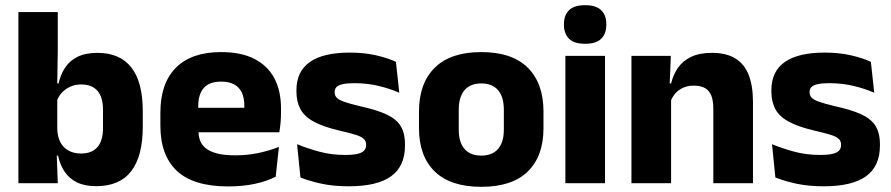

<svg xmlns="http://www.w3.org/2000/svg" viewBox="-20 -707 3438 741"><path d="M351.5 11.5Q307.5 11.5 277.5 -3Q247.5 -17.5 229.5 -44.2Q211.5 -71 204 -106.5H164.5L201 -209.5Q202 -179 213 -158Q224 -137 244.5 -125.8Q265 -114.5 292.5 -114.5Q334.5 -114.5 356 -139.2Q377.5 -164 377.5 -213.5V-283Q377.5 -332 356.2 -356.5Q335 -381 293 -381Q269.5 -381 250.2 -372Q231 -363 217.8 -348.2Q204.5 -333.5 198.5 -314.5L164 -385H206Q213.5 -418 230.5 -444.8Q247.5 -471.5 278.2 -487.2Q309 -503 356.5 -503Q442.5 -503 486.8 -446.8Q531 -390.5 531 -278V-218Q531 -104.5 486.5 -46.5Q442 11.5 351.5 11.5ZM203 0H51V-660.5H203V-513.5L200.5 -356L201 -342.5V-154L198.5 -124.5Z M861 12.5Q727 12.5 663 -47.2Q599 -107 599 -221.5V-272.5Q599 -385.5 659 -445.8Q719 -506 833.5 -506Q910.5 -506 961.8 -479.8Q1013 -453.5 1038.8 -405Q1064.5 -356.5 1064.5 -288.5V-272Q1064.5 -253 1062.8 -233.2Q1061 -213.5 1058 -196.5H920Q922 -225.5 922.5 -251.2Q923 -277 923 -298Q923 -328.5 913.5 -349.2Q904 -370 884.2 -381Q864.5 -392 833.5 -392Q787.5 -392 766.2 -367.2Q745 -342.5 745 -297V-252L746 -235.5V-200.5Q746 -181.5 752.2 -164.5Q758.5 -147.5 774.2 -134.8Q790 -122 817.8 -114.8Q845.5 -107.5 888.5 -107.5Q934 -107.5 976 -116.2Q1018 -125 1056.5 -140L1044 -25Q1010 -7.5 963.5 2.5Q917 12.5 861 12.5ZM1027 -196.5H680V-291H1027Z M1325.5 12Q1267 12 1220 1.8Q1173 -8.5 1139.5 -22L1126.5 -150.5Q1165 -134.5 1211.8 -121.8Q1258.5 -109 1313 -109Q1356.5 -109 1374.8 -118.2Q1393 -127.5 1393 -147V-149Q1393 -162.5 1383.8 -171.2Q1374.5 -180 1351.8 -187Q1329 -194 1288 -203.5Q1226.5 -218 1190.5 -237.8Q1154.5 -257.5 1139.2 -286.2Q1124 -315 1124 -354.5V-358.5Q1124 -431.5 1176 -467.8Q1228 -504 1329 -504Q1386 -504 1431.5 -493.5Q1477 -483 1508 -468.5L1521 -349Q1485 -365 1440.8 -375.5Q1396.5 -386 1348 -386Q1318.5 -386 1301.8 -382Q1285 -378 1278.2 -370.5Q1271.5 -363 1271.5 -352V-350.5Q1271.5 -338.5 1279.5 -330Q1287.5 -321.5 1308.8 -314Q1330 -306.5 1370 -297Q1432 -283.5 1470 -266.2Q1508 -249 1525.5 -221.8Q1543 -194.5 1543 -149.5V-145Q1543 -65.5 1489.5 -26.8Q1436 12 1325.5 12Z M1837.5 14Q1718.5 14 1657.8 -45.2Q1597 -104.5 1597 -212V-276.5Q1597 -385.5 1658 -445.8Q1719 -506 1837.5 -506Q1956 -506 2016.8 -445.8Q2077.5 -385.5 2077.5 -276.5V-212Q2077.5 -104.5 2017 -45.2Q1956.5 14 1837.5 14ZM1837.5 -106.5Q1880 -106.5 1902.2 -132.2Q1924.5 -158 1924.5 -205.5V-283Q1924.5 -333 1902.2 -359Q1880 -385 1837.5 -385Q1795 -385 1772.8 -359Q1750.5 -333 1750.5 -283V-205.5Q1750.5 -158 1772.8 -132.2Q1795 -106.5 1837.5 -106.5Z M2315 0H2162V-491.5H2315ZM2238.5 -538Q2195.5 -538 2176 -557.8Q2156.5 -577.5 2156.5 -611V-614.5Q2156.5 -648 2176 -667.5Q2195.5 -687 2238.5 -687Q2280.5 -687 2300.2 -667.5Q2320 -648 2320 -614.5V-611Q2320 -577 2300.2 -557.5Q2280.5 -538 2238.5 -538Z M2886 0H2733V-289Q2733 -316 2726 -335.8Q2719 -355.5 2702.5 -366Q2686 -376.5 2657.5 -376.5Q2634 -376.5 2616 -368.2Q2598 -360 2585.8 -345.8Q2573.5 -331.5 2567.5 -313.5L2544 -385H2570Q2578 -418.5 2596.2 -445Q2614.5 -471.5 2646.5 -487.2Q2678.5 -503 2727.5 -503Q2782.5 -503 2817.5 -481.8Q2852.5 -460.5 2869.2 -418.5Q2886 -376.5 2886 -313.5ZM2570 0H2417V-491.5H2569L2564 -368.5L2570 -354Z M3158.5 12Q3100 12 3053 1.8Q3006 -8.5 2972.5 -22L2959.5 -150.5Q2998 -134.5 3044.8 -121.8Q3091.5 -109 3146 -109Q3189.5 -109 3207.8 -118.2Q3226 -127.5 3226 -147V-149Q3226 -162.5 3216.8 -171.2Q3207.5 -180 3184.8 -187Q3162 -194 3121 -203.5Q3059.5 -218 3023.5 -237.8Q2987.5 -257.5 2972.2 -286.2Q2957 -315 2957 -354.5V-358.5Q2957 -431.5 3009 -467.8Q3061 -504 3162 -504Q3219 -504 3264.5 -493.5Q3310 -483 3341 -468.5L3354 -349Q3318 -365 3273.8 -375.5Q3229.5 -386 3181 -386Q3151.5 -386 3134.8 -382Q3118 -378 3111.2 -370.5Q3104.5 -363 3104.5 -352V-350.5Q3104.5 -338.5 3112.5 -330Q3120.5 -321.5 3141.8 -314Q3163 -306.5 3203 -297Q3265 -283.5 3303 -266.2Q3341 -249 3358.5 -221.8Q3376 -194.5 3376 -149.5V-145Q3376 -65.5 3322.5 -26.8Q3269 12 3158.5 12Z"/></svg>

Font: Anek Malayalam Medium
Style: Bold
Weight: 700
Version: Version 1.003